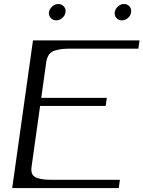

<svg xmlns="http://www.w3.org/2000/svg" viewBox="-20 -955 728 975"><path d="M688.5 -750 682.6 -708H349.6Q316.4 -708 299.8 -706.5Q283.2 -705.1 261.7 -699.2Q240.2 -693.4 229.5 -678.7Q218.8 -664.1 214.8 -639.6L189.5 -458H522.5L516.6 -417H183.6L140.6 -110.4Q136.7 -85.9 143.6 -71.3Q150.4 -56.6 170.4 -50.8Q190.4 -44.9 206.5 -43.5Q222.7 -42 255.9 -42H588.9L583 0H42L147.5 -750ZM609.4 -934.6Q627 -934.6 637.7 -922.4Q648.4 -910.2 645.5 -892.6Q643.6 -876 629.9 -863.8Q616.2 -851.6 598.6 -851.6Q582 -851.6 571.3 -863.8Q560.5 -876 562.5 -892.6Q565.4 -910.2 579.1 -922.4Q592.8 -934.6 609.4 -934.6ZM312.5 -892.6Q310.5 -876 296.4 -863.8Q282.2 -851.6 265.6 -851.6Q249 -851.6 237.8 -863.8Q226.6 -876 228.5 -892.6Q231.4 -910.2 245.6 -922.4Q259.8 -934.6 276.4 -934.6Q293 -934.6 304.2 -922.4Q315.4 -910.2 312.5 -892.6Z"/></svg>

Font: okolaks
Style: RegularItalic
Weight: 500
Italic angle: -8°
Version: Version 000.6.0